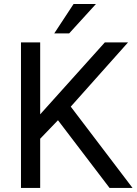

<svg xmlns="http://www.w3.org/2000/svg" viewBox="-20 -918 667 938"><path d="M263.2 -330.6 176.3 -240.2V0H82.5V-710.9H176.3V-359.4L492.2 -710.9H605.5L325.7 -397L627.4 0H515.1ZM339.4 -898.4H448.7L317.9 -754.9H245.1Z"/></svg>

Font: SteelSelectRoboto
Style: Roboto-Regular
Weight: 400
Designer: Google
Version: Version 2.137; 2017